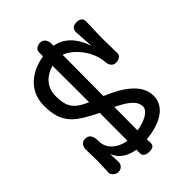

<svg xmlns="http://www.w3.org/2000/svg" viewBox="-268 -972 1169 1169"><g transform="rotate(-45 316.0 -387.5)"><path d="M304 83C334 83 350 75 350 50C350 39 349 29 349 18C451 9 566 -34 566 -140C566 -247 449 -313 348 -355C348 -431 349 -582 350 -708C408 -690 491 -604 502 -503C502 -474 514 -444 545 -444C574 -444 593 -459 593 -478C593 -520 591 -562 591 -604C591 -652 595 -703 595 -750C595 -759 595 -789 550 -789C511 -789 505 -764 505 -748C505 -737 508 -706 513 -623C479 -721 424 -773 350 -786V-804C350 -827 338 -858 305 -858C290 -858 259 -850 259 -820V-786C157 -770 50 -705 50 -569C50 -409 123 -368 260 -298C260 -213 259 -139 259 -59C178 -72 134 -124 134 -175C134 -204 131 -250 87 -250C49 -250 42 -219 42 -200C42 -158 44 -145 44 -103C44 -74 40 -17 40 -2C40 10 57 37 86 37C118 37 130 11 130 -5C130 -6 127 -77 127 -77C152 -15 204 9 259 18V53C259 70 280 83 304 83ZM142 -560C142 -643 198 -687 259 -705C260 -591 260 -462 260 -390C162 -431 142 -475 142 -560ZM347 -60C348 -151 348 -213 348 -261C415 -229 474 -192 474 -140C474 -103 420 -71 347 -60Z"/></g></svg>

Font: Life Savers
Style: ExtraBold
Weight: 800
Designer: Pablo Impallari, Rodrigo Fuenzalida, Brenda Gallo
Foundry: Pablo Impallari, Rodrigo Fuenzalida, Brenda Gallo
Version: Version 3.000